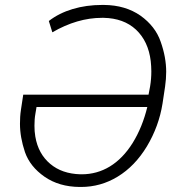

<svg xmlns="http://www.w3.org/2000/svg" viewBox="-20 -740 724 770"><path d="M299.3 9.8C301.3 9.8 302.7 9.8 304.7 9.8C357.4 9.8 406.7 -3.9 452.1 -31.7C498 -59.6 537.1 -100.1 569.3 -153.3C601.1 -206.5 622.1 -263.7 631.8 -324.7L642.1 -393.1C645 -413.1 646.5 -433.1 646.5 -452.1C646.5 -490.7 639.2 -530.8 624.5 -572.3C610.4 -613.8 583 -648.9 543.5 -677.2C503.4 -705.1 454.6 -719.7 397 -720.2C394.5 -720.2 392.1 -720.2 389.6 -720.2C305.7 -720.2 230.5 -698.2 175.8 -655.8L189.9 -610.4C256.3 -648.9 322.8 -668.5 389.2 -668.5C391.1 -668.5 393.6 -668.5 395.5 -668.5C448.7 -667.5 492.2 -651.9 525.4 -621.1C558.1 -590.3 578.1 -548.3 584.5 -495.1C585.9 -481.4 586.9 -467.8 586.9 -453.6C586.9 -434.1 585.4 -414.1 582 -393.6L575.7 -360.4H73.2L64 -299.8C61 -280.3 60.1 -261.7 60.1 -243.7C60.1 -207 66.9 -169.4 80.1 -129.9C93.8 -90.8 120.1 -58.1 158.7 -31.2C197.3 -4.4 244.1 9.3 299.3 9.8ZM302.2 -41C252.9 -42.5 212.9 -56.2 181.2 -83C149.4 -109.9 129.4 -146 121.6 -192.4C119.1 -206.5 118.2 -221.2 118.2 -235.8C118.2 -252 119.1 -268.1 122.1 -284.7L126.5 -311H570.8C557.6 -256.8 538.1 -209 512.2 -167C459.5 -82.5 388.7 -41 307.6 -41C306.2 -41 304.2 -41 302.2 -41Z"/></svg>

Font: Roboto Light
Style: Italic
Weight: 300
Italic angle: -12°
Designer: Google
Version: Version 2.137; 2017